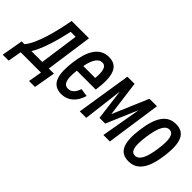

<svg xmlns="http://www.w3.org/2000/svg" viewBox="-75 -1210 2012 2012"><g transform="rotate(45 931.0 -204.5)"><path d="M324 181H412L454 -58H378L452 -580H195C163 -402 103 -156 17 -58H-24L-66 181H22L49 30H350ZM120 -58C187 -165 239 -352 268 -492H342L281 -58Z M862 -135 773 -148C752 -83 717 -50 669 -50C591 -50 590 -146 602 -250H882C912 -463 885 -590 739 -590C598 -590 533 -463 510 -279C487 -95 508 40 660 40C756 40 830 -24 862 -135ZM731 -500C791 -500 801 -428 792 -332H615C637 -442 674 -500 731 -500Z M1071 -378C1072 -388 1074 -400 1075 -411C1077 -398 1079 -386 1080 -378L1119 -68H1204L1336 -377C1340 -385 1346 -399 1352 -414C1350 -399 1347 -385 1346 -377L1275 30H1371L1459 -580H1348L1179 -183L1127 -580H1021L925 30H1021Z M1654 40C1782 40 1854 -59 1882 -274C1910 -491 1864 -590 1733 -590C1606 -590 1534 -491 1506 -274C1478 -59 1524 40 1654 40ZM1661 -50C1601 -50 1584 -120 1606 -274C1628 -429 1666 -500 1725 -500C1786 -500 1804 -429 1782 -274C1760 -120 1722 -50 1661 -50Z"/></g></svg>

Font: Smiley Sans Oblique
Style: Regular
Weight: 400
Italic angle: -8°
Designer: oooooohmygosh, Nagisa Chen, Janine Sui, Heda Shi, Jian Li
Foundry: atelierAnchor
Version: Version 2.0.1